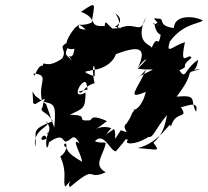

<svg xmlns="http://www.w3.org/2000/svg" viewBox="-20 -619 824 761"><path d="M291 -256C309 -239 308 -278 355 -289C338 -365 360 -383 355 -316C294 -339 321 -334 351 -342C434 -353 445 -421 438 -404C526 -437 566 -436 527 -351C548 -383 589 -408 526 -347C595 -335 617 -363 516 -307C525 -315 526 -303 560 -345C523 -262 477 -221 558 -255C539 -175 493 -179 516 -187C492 -157 512 -176 482 -130C454 -110 511 -83 459 -103C420 -44 446 -76 432 -108C389 -77 402 -88 421 -111C368 -131 324 -76 404 -139C330 -172 349 -138 331 -142C276 -138 341 -164 257 -164C307 -190 319 -184 319 -252C249 -215 318 -332 324 -281L327 -264ZM109 -256C113 -196 108 -214 119 -206C179 -241 151 -229 149 -195C133 -174 165 -180 189 -139C96 -102 128 -100 120 -37C104 -111 198 -120 160 -139C202 -101 142 -67 176 -101C150 -56 170 9 176 -76C110 -34 168 -127 166 -49C232 -99 227 -58 240 -58C264 -60 269 -99 295 -51C257 -78 305 -4 305 22C230 -22 258 -23 233 -43C244 -68 255 -22 219 1C248 68 228 92 238 121C303 55 236 110 258 122C370 27 318 100 399 64C348 35 387 2 399 -50C398 -59 382 -49 356 -59C391 -99 416 -21 439 -19C498 -87 469 -64 488 -65C467 -47 513 -41 568 -76C590 -74 590 -101 642 -163C633 -113 620 -81 588 -53C619 -14 600 -28 526 -32C622 -55 657 -152 657 -115C675 -187 733 -141 694 -199C689 -180 774 -235 757 -176C731 -221 768 -244 680 -236C768 -350 696 -324 775 -345C718 -343 759 -321 765 -382C708 -342 718 -301 691 -340C739 -363 685 -346 739 -390C728 -415 690 -340 713 -452C665 -437 636 -399 653 -454C703 -523 764 -524 784 -537C763 -553 672 -567 669 -508C599 -517 639 -548 604 -545C569 -554 623 -523 604 -517C646 -572 589 -507 588 -526C596 -537 588 -494 617 -481C605 -420 607 -491 581 -429C583 -443 509 -443 558 -552C537 -473 519 -539 451 -506C426 -506 475 -512 437 -566C465 -548 460 -525 435 -513C472 -504 466 -509 425 -506C402 -526 397 -543 395 -516C325 -511 372 -546 301 -572C365 -616 356 -608 343 -529C279 -504 269 -548 320 -502C263 -502 318 -538 278 -510C217 -433 248 -418 275 -426C267 -357 232 -434 269 -372C251 -405 216 -392 270 -459C191 -431 253 -428 226 -387C162 -342 151 -383 150 -359C124 -361 117 -297 113 -328C181 -321 128 -293 147 -217C194 -206 204 -211 195 -113L163 -206L120 -239Z"/></svg>

Font: Hussar Lance
Style: Italic
Weight: 700
Foundry: Cannot Into Space Fonts, PlusOne Fonts
Version: Version 2.27